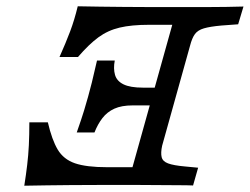

<svg xmlns="http://www.w3.org/2000/svg" viewBox="-20 -591 795 611"><path d="M291.9 -2.4Q243.5 -2.4 204 -2Q164.5 -1.6 129.4 -1.2Q94.4 -0.8 57.3 0Q62.9 -35.5 66.5 -66.1Q70.2 -96.8 71.8 -129Q73.4 -161.3 73.4 -201.6H132.3Q145.2 -146 163.7 -114.9Q182.3 -83.9 218.5 -71.4Q254.8 -58.9 321 -58.9H401.6L528.2 -512.1H454.8Q398.4 -512.1 360.9 -503.2Q323.4 -494.4 293.1 -472.2Q262.9 -450 228.2 -409.7H169.4Q189.5 -454.8 203.2 -491.1Q216.9 -527.4 227.4 -571Q263.7 -570.2 298.8 -569.8Q333.9 -569.4 373 -569Q412.1 -568.5 460.5 -568.5H577.4H583.1Q608.9 -568.5 638.7 -568.5Q668.5 -568.5 699.2 -569Q729.8 -569.4 754.8 -570.2L737.9 -513.7L683.9 -509.7Q648.4 -506.5 629 -500.8Q609.7 -495.2 600.4 -482.7Q591.1 -470.2 584.7 -445.2L496 -127.4Q491.1 -104.8 494.4 -91.1Q497.6 -77.4 514.9 -71Q532.3 -64.5 568.5 -61.3L610.5 -57.3L594.4 -0.8Q576.6 -1.6 547.6 -1.6Q518.5 -1.6 485.9 -2Q453.2 -2.4 424.2 -2.4H421ZM224.2 -169.4Q240.3 -215.3 247.6 -239.5Q254.8 -263.7 260.5 -283.9Q266.1 -304 272.2 -328.2Q278.2 -352.4 288.7 -398.4H345.2Q340.3 -372.6 346 -352.8Q351.6 -333.1 373 -322.6Q394.4 -312.1 434.7 -312.1L402.4 -255.6Q366.9 -255.6 344 -245.2Q321 -234.7 306 -215.3Q291.1 -196 280.6 -169.4ZM296 -255.6 312.1 -312.1H501.6L485.5 -255.6Z"/></svg>

Font: Playfair 5pt SemiExpanded Light
Style: Italic
Weight: 300
Width: 6
Italic angle: -15.6°
Designer: Claus Eggers Sørensen
Foundry: Claus Eggers Sørensen
Version: Version 2.203